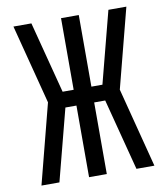

<svg xmlns="http://www.w3.org/2000/svg" viewBox="-82 -805 765 874"><g transform="rotate(-10 300.0 -367.5)"><path d="M39 0 134 -368 39 -735H122L208 -404H259V-735H341V-404H392L478 -735H561L466 -368L561 0H478L392 -331H341V0H259V-331H208L122 0Z"/></g></svg>

Font: Bmono
Style: Regular
Weight: 400
Monospace: yes
Designer: Belleve Invis
Foundry: Belleve Invis
Version: Version 11.2.2; ttfautohint (v1.8.2)